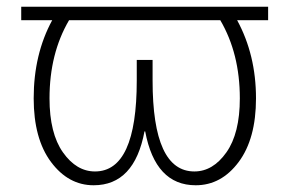

<svg xmlns="http://www.w3.org/2000/svg" viewBox="-20 -540 859 570"><path d="M43 -480V-520H776V-480H684Q740 -377 740 -248Q740 -128 688.5 -59Q637 10 561 10Q441 10 411 -150H409Q379 10 258 10Q183 10 131.5 -59Q80 -128 80 -248Q80 -379 135 -480ZM634 -480H185Q127 -381 127 -248Q127 -144 167 -87.5Q207 -31 262 -31Q386 -31 386 -301V-362H433V-301Q433 -31 557 -31Q612 -31 652 -87.5Q692 -144 692 -248Q692 -381 634 -480Z"/></svg>

Font: Mplus 1p Light
Style: Regular
Weight: 300
Version: Version 1.061